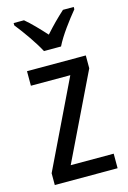

<svg xmlns="http://www.w3.org/2000/svg" viewBox="-118 -916 588 880"><g transform="rotate(-15 176.5 -476.0)"><path d="M140 -699H221C243 -745 291 -808 324 -848V-859H273C239 -828 215 -804 181 -766C150 -800 116 -836 88 -859H39V-848C74 -804 117 -743 140 -699ZM327 -93V-162H123L320 -569V-630H41V-561H228L29 -149V-93Z"/></g></svg>

Font: Noto Sans Kannada UI Condensed
Style: Regular
Weight: 400
Width: 3
Designer: Jelle Bosma - Monotype Design Team
Foundry: Monotype Imaging Inc.
Version: Version 2.005